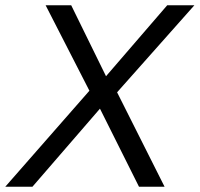

<svg xmlns="http://www.w3.org/2000/svg" viewBox="-39 -708 757 728"><path d="M585 0H488L340 -296L84 0H-19L300 -364L134 -688H231L363 -419L595 -688H698L405 -358Z"/></svg>

Font: Libra Sans
Style: Italic
Weight: 400
Italic angle: -12°
Foundry: Context Ltd
Version: Version 1.002